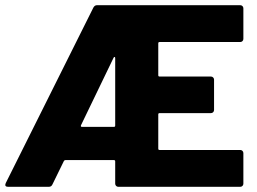

<svg xmlns="http://www.w3.org/2000/svg" viewBox="-23 -720 991 740"><path d="M903 -558H592Q587 -558 587 -553V-430Q587 -425 592 -425H790Q795 -425 798.5 -421.5Q802 -418 802 -413V-296Q802 -291 798.5 -287.5Q795 -284 790 -284H592Q587 -284 587 -279V-147Q587 -142 592 -142H903Q908 -142 911.5 -138.5Q915 -135 915 -130V-12Q915 -7 911.5 -3.5Q908 0 903 0H433Q428 0 424.5 -3.5Q421 -7 421 -12V-98Q421 -103 416 -103H229Q225 -103 223 -99L179 -9Q175 0 165 0H8Q1 0 -1.5 -3.5Q-4 -7 -1 -14L337 -691Q342 -700 351 -700H903Q908 -700 911.5 -696.5Q915 -693 915 -688V-570Q915 -565 911.5 -561.5Q908 -558 903 -558ZM293 -231H416Q421 -231 421 -236V-496Q421 -500 419 -500.5Q417 -501 415 -498L289 -237Q288 -234 289 -232.5Q290 -231 293 -231Z"/></svg>

Font: BARLOWEXTRABOLD
Style: Regular
Weight: 800
Designer: Jeremy Tribby
Foundry: Tribby Type
Version: Version 1.422